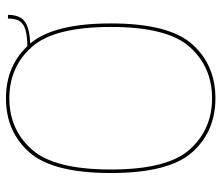

<svg xmlns="http://www.w3.org/2000/svg" viewBox="-68 -652 724 627"><g transform="rotate(-90 293.5 -338.0)"><path d="M286.5 4Q395.5 4 463.2 -72Q531 -148 531 -337.5Q531 -526.5 463.2 -603.2Q395.5 -680 286.5 -680Q177.5 -680 110 -603.5Q42.5 -527 42.5 -337.5Q42.5 -148 110.2 -72Q178 4 286.5 4ZM286.5 -7Q185 -7 119.5 -79.8Q54 -152.5 54 -337.5Q54 -522.5 119.5 -595.8Q185 -669 286.5 -669Q388.5 -669 454 -595.8Q519.5 -522.5 519.5 -337.5Q519.5 -152.5 454 -79.8Q388.5 -7 286.5 -7ZM447.5 -610V-600.5Q490.5 -600.5 514.5 -607.8Q538.5 -615 548.8 -631Q559 -647 559 -673.5H547Q547 -650 539 -636.2Q531 -622.5 509.5 -616.2Q488 -610 447.5 -610Z"/></g></svg>

Font: Anybody Thin
Style: Regular
Weight: 100
Designer: Tyler Finck
Foundry: Etcetera Type Company
Version: Version 1.114;gftools[0.9.25]